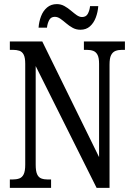

<svg xmlns="http://www.w3.org/2000/svg" viewBox="-20 -916 648 936"><path d="M28 0V-41H40Q60 -41 74 -46Q88 -51 95.5 -66.5Q103 -82 103 -113V-605Q103 -635 95.5 -649.5Q88 -664 74.5 -668.5Q61 -673 43 -673H28V-714H186L463 -150V-605Q463 -634 455.5 -648.5Q448 -663 434.5 -668Q421 -673 403 -673H389V-714H589V-673H574Q556 -673 542.5 -667.5Q529 -662 521.5 -647Q514 -632 514 -601V0H451L154 -594V-113Q154 -82 161 -66.5Q168 -51 181.5 -46Q195 -41 213 -41H229V0ZM372 -771Q351 -771 334 -780.5Q317 -790 302.5 -802.5Q288 -815 274.5 -824.5Q261 -834 247 -834Q228 -834 219.5 -817.5Q211 -801 209 -781H168Q170 -810 180 -836.5Q190 -863 209.5 -879.5Q229 -896 257 -896Q277 -896 294 -886.5Q311 -877 325.5 -864.5Q340 -852 353.5 -842.5Q367 -833 380 -833Q400 -833 408.5 -849.5Q417 -866 419 -886H459Q457 -857 447 -830.5Q437 -804 418.5 -787.5Q400 -771 372 -771Z"/></svg>

Font: Noto Serif ExtraCondensed
Style: Regular
Weight: 400
Width: 2
Designer: Monotype Design Team
Foundry: Monotype Imaging Inc.
Version: Version 2.013